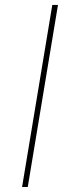

<svg xmlns="http://www.w3.org/2000/svg" viewBox="-20 -747 289 767"><path d="M211.6 -727.3 90.9 0H68.2L188.9 -727.3Z"/></svg>

Font: Inter UI Thin
Style: Italic
Weight: 100
Italic angle: -9.39999°
Designer: Rasmus Andersson
Foundry: rsms
Version: 3.2;8d6f07862